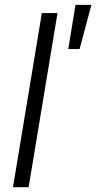

<svg xmlns="http://www.w3.org/2000/svg" viewBox="-20 -782 402 802"><path d="M220.2 -727.5 99.6 0H34.2L154.8 -727.5ZM265.1 -577.1 295.4 -761.7H361.8L312.5 -577.1Z"/></svg>

Font: Inter 18pt Light
Style: Italic
Weight: 300
Italic angle: -9.3988°
Designer: Rasmus Andersson
Foundry: rsms
Version: Version 4.001;git-66647c0bb